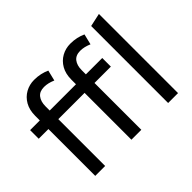

<svg xmlns="http://www.w3.org/2000/svg" viewBox="-146 -998 1261 1261"><g transform="rotate(-45 484.5 -367.5)"><path d="M20 -435V-515H110V-557Q110 -612 132 -650.5Q154 -689 191 -709.5Q228 -730 272 -730Q303 -730 330 -724Q357 -718 381 -707L363 -633Q342 -642 323 -646.5Q304 -651 285 -651Q243 -651 222.5 -624.5Q202 -598 202 -554V-515H446V-557Q446 -612 468 -650.5Q490 -689 527 -709.5Q564 -730 608 -730Q639 -730 666 -724Q693 -718 717 -707L699 -633Q678 -642 659 -646.5Q640 -651 621 -651Q579 -651 558.5 -624.5Q538 -598 538 -554V-515H690V-435H538V0H446V-435H202V0H110V-435ZM787 0V-715L879 -735V0Z"/></g></svg>

Font: Radio Canada
Style: Regular
Weight: 400
Designer: Charles Daoud, Etienne Aubert Bonn, Alexandre Saumier Demers, Jacques Le Bailly
Foundry: Radio-Canada
Version: Version 2.104;gftools[0.9.28.dev5+ged2979d]